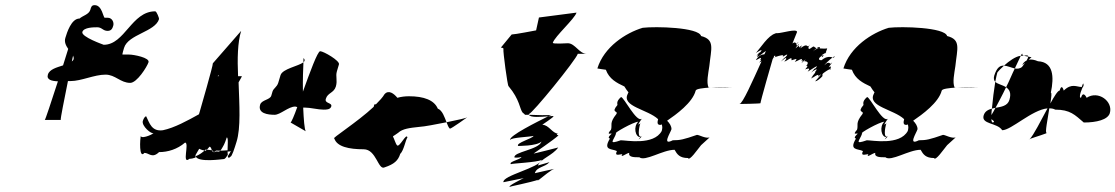

<svg xmlns="http://www.w3.org/2000/svg" viewBox="-20 -754 4334 746"><path d="M166 -464C160 -444 181 -439 205 -438C179 -358 156 -288 154 -288H216C215 -296 229 -363 244 -439H254C296 -439 346 -464 390 -464C428 -464 448 -432 486 -432C512 -432 551 -494 557 -512C563 -530 499 -542 482 -542H456C454 -542 462 -568 462 -568C478 -621 583 -630 598 -680C599 -682 589 -710 583 -710C491 -710 465 -580 383 -580C383 -580 294 -611 300 -630C306 -648 344 -648 358 -648C376 -648 380 -634 398 -634C413 -634 417 -644 420 -654C424 -668 415 -685 399 -685H387C381 -685 377 -734 348 -734C336 -734 334 -727 331 -716C325 -697 302 -694 288 -681L289 -682C257 -682 240 -627 234 -607C229 -591 236 -577 245 -564C239 -544 232 -522 225 -500C201 -492 172 -485 166 -464ZM264 -538C266 -533 267 -528 266 -524C265 -520 262 -518 259 -515C260 -523 263 -531 264 -538Z M535 -284C529 -265 569 -231 577 -237C569 -229 522 -211 528 -229C523 -214 520 -134 541 -160C559 -160 571 -137 598 -163C632 -163 669 -174 699 -200C717 -200 685 -111 716 -137C724 -137 732 -139 740 -142C739 -145 739 -148 740 -152C741 -155 747 -163 754 -176C761 -172 769 -170 779 -168C785 -173 789 -178 794 -184C800 -184 802 -173 805 -165C810 -165 814 -164 819 -164C819 -165 821 -165 821 -166C829 -166 832 -158 846 -184C846 -184 853 -194 861 -220C868 -220 864 -188 864 -165C870 -165 875 -166 877 -167C876 -165 871 -156 865 -147C866 -141 869 -138 875 -145C881 -145 891 -177 899 -203C916 -257 910 -346 907 -434C915 -448 920 -457 920 -458H905C902 -525 903 -589 917 -634L807 -508C809 -503 758 -327 756 -320L753 -310C710 -286 657 -257 613 -248C569 -242 561 -276 548 -302C538 -302 531 -270 535 -284ZM829 -458C829 -458 826 -458 826 -458C828 -463 829 -463 829 -463ZM740 -147C754 -152 768 -162 779 -173L805 -170C808 -163 812 -158 819 -169C836 -168 853 -169 864 -170C864 -162 865 -157 865 -152C860 -144 854 -136 850 -136C845 -136 749 -121 740 -147Z M991 -348C980 -313 1021 -308 1047 -308C1069 -308 1101 -340 1127 -340C1130 -339 1133 -339 1135 -338C1123 -304 1112 -279 1109 -278L1168 -244C1163 -251 1160 -290 1158 -336H1164C1186 -336 1216 -328 1237 -328C1248 -328 1263 -328 1267 -340C1272 -356 1240 -351 1246 -370C1253 -394 1277 -392 1285 -418C1292 -442 1283 -457 1289 -477L1297 -504C1301 -518 1237 -555 1224 -555C1214 -555 1184 -473 1157 -398C1156 -445 1158 -489 1159 -512C1140 -497 1078 -487 1070 -462L1061 -432C1056 -416 1043 -411 1039 -399L1034 -382C1029 -366 997 -366 991 -348ZM1160 -528C1165 -522 1165 -517 1159 -512C1159 -523 1159 -529 1160 -528Z M1279 -216C1289 -184 1336 -174 1393 -174C1443 -174 1449 -90 1475 -104C1511 -116 1527 -130 1535 -156C1549 -169 1556 -211 1563 -220C1559 -239 1533 -181 1523 -189C1517 -195 1511 -217 1507 -223C1508 -227 1505 -222 1527 -238C1544 -254 1572 -257 1609 -261C1629 -262 1674 -271 1715 -279C1707 -299 1699 -325 1681 -332C1667 -365 1627 -380 1569 -380C1553 -380 1538 -378 1524 -374C1510 -391 1490 -406 1474 -388C1467 -376 1455 -363 1440 -348C1437 -351 1434 -350 1432 -339C1368 -279 1263 -213 1279 -216ZM1715 -279C1756 -287 1794 -296 1795 -298C1795 -298 1734 -254 1728 -254C1723 -258 1719 -268 1715 -279Z M1926 -569C1928 -569 1938 -568 1936 -563C1934 -555 1952 -419 1956 -419C2000 -367 1999 -330 2011 -316C2016 -312 2017 -312 2020 -308H2035C2034 -309 2035 -310 2035 -311C2047 -311 2218 -521 2225 -545H2259C2231 -545 2215 -585 2187 -586C2183 -586 2126 -582 2128 -588C2136 -613 2213 -681 2220 -705L2074 -686L2063 -636C2063 -636 1980 -620 1968 -620ZM1962 -210C1965 -220 2039 -222 2053 -226C2050 -216 1984 -199 1993 -187C1993 -187 2065 -186 2084 -204C2074 -172 1973 -164 1979 -142C1979 -142 1992 -140 2006 -144C2003 -134 1955 -126 1965 -116C1966 -119 2069 -123 2085 -133C2076 -102 1931 -72 1936 -46C1936 -46 1997 -58 2015 -62C2015 -62 1949 -30 1961 -28C1962 -30 2038 -44 2076 -57C2089 -67 2122 -95 2134 -98C2134 -98 2069 -84 2058 -81C2066 -107 2096 -103 2115 -124C2113 -123 2079 -114 2070 -111C2080 -137 2127 -150 2149 -181C2149 -181 2045 -154 2054 -158C2054 -158 2132 -211 2150 -228C2150 -228 2137 -231 2148 -235C2127 -235 2112 -269 2088 -269C2081 -267 2137 -301 2130 -303C2126 -303 2118 -303 2110 -302C2070 -282 1956 -226 1962 -210ZM2035 -308C2061 -307 2113 -305 2124 -308C2124 -308 2118 -306 2110 -302C2083 -300 2041 -296 2035 -308ZM2072 -54C2073 -54 2073 -55 2076 -57C2072 -55 2059 -51 2072 -54ZM2077 -57C2077 -57 2076 -57 2076 -57C2076 -57 2077 -57 2077 -57ZM2116 -124C2116 -124 2115 -124 2115 -124C2115 -124 2116 -124 2116 -124Z M2301 -488C2301 -488 2330 -483 2334 -483C2347 -447 2376 -432 2406 -418C2411 -410 2416 -402 2422 -395C2421 -394 2420 -392 2419 -389C2394 -340 2497 -329 2537 -291C2534 -279 2532 -267 2548 -269L2551 -271C2554 -263 2554 -255 2551 -245C2520 -188 2413 -209 2392 -209C2340 -191 2365 -208 2374 -236C2359 -234 2442 -281 2460 -281C2440 -263 2448 -221 2468 -221C2452 -203 2472 -220 2473 -224C2457 -216 2461 -253 2468 -275C2448 -257 2474 -293 2474 -293C2454 -275 2404 -377 2393 -377C2372 -359 2380 -349 2379 -346C2352 -314 2383 -325 2375 -311C2346 -275 2360 -268 2354 -250C2332 -225 2358 -239 2356 -234C2336 -216 2350 -216 2350 -216C2321 -168 2358 -177 2377 -167C2366 -145 2388 -155 2398 -155C2387 -137 2416 -160 2425 -160C2420 -142 2447 -143 2464 -143C2486 -125 2555 -172 2601 -172C2611 -154 2621 -140 2653 -140C2659 -127 2689 -172 2704 -190L2737 -220C2721 -215 2697 -230 2688 -230C2636 -212 2623 -209 2594 -209C2551 -187 2584 -236 2589 -252C2589 -264 2582 -275 2572 -285C2607 -309 2671 -355 2683 -402C2685 -409 2711 -412 2741 -414H2733C2724 -434 2732 -469 2736 -497C2743 -565 2759 -600 2704 -614C2695 -648 2527 -652 2477 -646C2411 -626 2327 -572 2301 -488ZM2542 -315C2542 -315 2541 -315 2541 -315C2541 -315 2542 -315 2542 -315ZM2741 -414C2783 -417 2825 -415 2825 -415C2795 -415 2774 -414 2741 -414Z M2853 -350C2857 -350 2931 -351 2935 -353C2932 -352 2982 -524 2982 -524C2984 -527 2985 -530 2987 -531H2986L2988 -537C2993 -538 2995 -537 2991 -533V-532C3011 -539 3030 -544 3021 -533C3021 -533 3051 -553 3033 -533C3032 -531 3032 -535 3014 -515C3015 -515 3043 -540 3033 -524C3033 -524 3041 -530 3027 -515C3037 -515 3060 -540 3055 -520C3062 -520 3086 -534 3068 -514C3076 -514 3104 -536 3094 -516C3095 -516 3109 -529 3094 -509C3096 -509 3121 -536 3105 -516C3105 -516 3130 -517 3112 -497C3112 -497 3126 -504 3108 -484C3108 -484 3136 -496 3118 -476C3122 -476 3168 -510 3150 -490C3148 -485 3150 -496 3132 -472C3139 -479 3164 -494 3148 -476C3145 -466 3153 -480 3132 -452C3131 -448 3147 -468 3132 -448C3132 -448 3170 -476 3158 -456C3158 -456 3181 -476 3163 -456C3163 -456 3165 -458 3147 -438C3159 -438 3188 -469 3173 -460C3173 -460 3177 -466 3177 -468C3187 -476 3202 -486 3206 -485C3208 -491 3212 -501 3200 -492C3202 -498 3224 -523 3207 -506C3206 -504 3201 -520 3183 -500C3184 -504 3203 -522 3215 -531C3207 -533 3192 -537 3172 -520C3154 -520 3164 -532 3173 -537C3173 -538 3174 -539 3173 -540C3179 -544 3184 -547 3188 -549C3192 -559 3194 -566 3194 -566C3183 -564 3172 -566 3162 -566C3154 -565 3146 -562 3139 -554C3139 -555 3146 -562 3153 -567C3139 -570 3149 -581 3126 -564C3110 -564 3139 -594 3121 -574C3113 -574 3116 -586 3089 -566C3089 -566 3104 -588 3086 -570C3081 -568 3093 -586 3071 -566C3071 -566 3074 -572 3078 -577C3073 -578 3074 -581 3076 -584C3071 -585 3071 -594 3059 -585L3077 -630C3075 -644 3019 -625 2999 -625H2996C2996 -626 2995 -626 2996 -626C2995 -626 2994 -625 2993 -624C2965 -617 2934 -567 2917 -548C2917 -548 2951 -571 2934 -551C2934 -551 2931 -552 2920 -538C2919 -534 2936 -553 2921 -533C2928 -533 2947 -551 2956 -556C2954 -552 2952 -547 2950 -543C2943 -542 2930 -542 2917 -521C2916 -517 2948 -541 2933 -521C2933 -521 2945 -528 2930 -511C2931 -512 2935 -514 2939 -516C2904 -439 2865 -350 2853 -350ZM2930 -511C2930 -510 2929 -510 2929 -509C2929 -510 2929 -510 2930 -511ZM2953 -515C2953 -515 2953 -514 2953 -514C2953 -514 2953 -515 2953 -515ZM2991 -532C2991 -531 2989 -531 2987 -531C2988 -531 2990 -532 2991 -532ZM3032 -522C3031 -522 3032 -523 3033 -524C3033 -523 3032 -523 3032 -522ZM3076 -584C3079 -590 3088 -597 3077 -584ZM3078 -577C3083 -583 3087 -587 3081 -576C3080 -576 3079 -577 3078 -577ZM3153 -567C3161 -572 3167 -574 3165 -566H3162C3159 -566 3155 -566 3153 -567ZM3132 -470C3132 -471 3131 -471 3132 -472ZM3173 -537C3179 -541 3183 -541 3176 -533C3174 -533 3173 -535 3173 -537ZM3185 -544C3185 -544 3187 -546 3188 -549C3192 -551 3191 -551 3185 -544ZM3169 -462C3169 -461 3167 -461 3167 -460C3167 -460 3169 -462 3169 -462ZM3215 -531C3223 -536 3226 -538 3220 -530C3219 -530 3217 -531 3215 -531ZM3206 -485C3207 -485 3208 -484 3207 -482C3206 -482 3205 -483 3206 -485Z M3257 -488C3257 -488 3286 -483 3290 -483C3303 -447 3332 -432 3362 -418C3367 -410 3372 -402 3378 -395C3377 -394 3376 -392 3375 -389C3350 -340 3453 -329 3493 -291C3490 -279 3488 -267 3504 -269L3507 -271C3510 -263 3510 -255 3507 -245C3476 -188 3369 -209 3348 -209C3296 -191 3321 -208 3330 -236C3315 -234 3398 -281 3416 -281C3396 -263 3404 -221 3424 -221C3408 -203 3428 -220 3429 -224C3413 -216 3417 -253 3424 -275C3404 -257 3430 -293 3430 -293C3410 -275 3360 -377 3349 -377C3328 -359 3336 -349 3335 -346C3308 -314 3339 -325 3331 -311C3302 -275 3316 -268 3310 -250C3288 -225 3314 -239 3312 -234C3292 -216 3306 -216 3306 -216C3277 -168 3314 -177 3333 -167C3322 -145 3344 -155 3354 -155C3343 -137 3372 -160 3381 -160C3376 -142 3403 -143 3420 -143C3442 -125 3511 -172 3557 -172C3567 -154 3577 -140 3609 -140C3615 -127 3645 -172 3660 -190L3693 -220C3677 -215 3653 -230 3644 -230C3592 -212 3579 -209 3550 -209C3507 -187 3540 -236 3545 -252C3545 -264 3538 -275 3528 -285C3563 -309 3627 -355 3639 -402C3641 -409 3667 -412 3697 -414H3689C3680 -434 3688 -469 3692 -497C3699 -565 3715 -600 3660 -614C3651 -648 3483 -652 3433 -646C3367 -626 3283 -572 3257 -488ZM3498 -315C3498 -315 3497 -315 3497 -315C3497 -315 3498 -315 3498 -315ZM3697 -414C3739 -417 3781 -415 3781 -415C3751 -415 3730 -414 3697 -414Z M3843 -460C3840 -449 3842 -441 3847 -436C3850 -452 3853 -465 3855 -472C3860 -479 3870 -489 3881 -499C3866 -500 3853 -492 3843 -460ZM3802 -306C3791 -270 3855 -278 3874 -248C3909 -248 3989 -327 4050 -333C4024 -285 3995 -227 3981 -214C3999 -221 4057 -238 4046 -238C4040 -238 4050 -289 4057 -333C4065 -333 4073 -332 4080 -328C4138 -328 4156 -308 4191 -278C4241 -278 4284 -289 4292 -314C4306 -360 4247 -404 4202 -374C4202 -374 4189 -404 4180 -374C4168 -374 4186 -416 4190 -421C4190 -428 4190 -438 4183 -416C4163 -416 4144 -432 4113 -402C4113 -402 4106 -432 4097 -402C4090 -402 4077 -381 4061 -352C4065 -376 4067 -394 4063 -394C4076 -456 4073 -513 4013 -516C3999 -522 3987 -524 3977 -522L3988 -532C3988 -532 3983 -532 3975 -534C3975 -531 3973 -526 3969 -519C3961 -515 3955 -509 3952 -501L3963 -510C3959 -505 3956 -500 3951 -494C3943 -487 3932 -486 3923 -488C3912 -466 3902 -440 3889 -415C3902 -406 3910 -393 3902 -366C3895 -342 3870 -339 3848 -335C3841 -322 3836 -313 3832 -307C3832 -315 3833 -323 3834 -332C3820 -328 3807 -322 3802 -306ZM3847 -436C3856 -427 3876 -424 3889 -415C3875 -385 3859 -356 3848 -335C3843 -334 3838 -333 3834 -332C3837 -365 3842 -406 3847 -436ZM3881 -499C3901 -517 3925 -534 3944 -537H3946C3941 -527 3933 -509 3923 -488C3909 -491 3895 -498 3881 -499ZM3832 -291C3839 -286 3847 -281 3838 -278C3835 -277 3832 -282 3832 -291ZM3946 -537C3950 -537 3954 -538 3958 -538C3953 -540 3951 -543 3952 -546C3952 -546 3949 -544 3946 -537ZM3958 -538C3968 -539 3976 -540 3975 -534C3969 -535 3962 -536 3958 -538ZM3981 -214C3979 -212 3978 -212 3977 -212C3977 -212 3981 -214 3981 -214ZM4190 -421C4190 -421 4191 -421 4189 -416C4189 -416 4190 -418 4190 -418Z"/></svg>

Font: Alpina
Style: Obl
Weight: 400
Version: Version 0.9